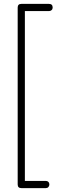

<svg xmlns="http://www.w3.org/2000/svg" viewBox="-20 -833 345 988"><path d="M90 135Q71 135 71 116V-794Q71 -813 90 -813H232Q251 -813 251 -794Q251 -786 245.5 -781Q240 -776 232 -776H108V98H216Q224 98 229 103Q234 108 234 116Q234 124 229 129.5Q224 135 216 135Z"/></svg>

Font: Comic Neue Light
Style: Regular
Weight: 300
Designer: Craig Rozynski
Foundry: Craig Rozynski
Version: Version 2.003